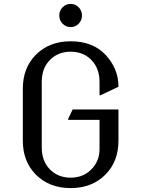

<svg xmlns="http://www.w3.org/2000/svg" viewBox="-20 -960 728 990"><path d="M590.8 -395.5V-234.4Q590.8 -128.4 524.9 -61Q455.6 9.8 344.2 9.8Q232.9 9.8 163.6 -61Q97.7 -128.4 97.7 -234.4V-502.9Q97.7 -608.9 163.6 -676.3Q232.9 -747.1 344.2 -747.1Q459.5 -747.1 525.1 -676.3Q590.8 -605.5 590.8 -512.7L498 -468.8H493.2V-537.1Q493.2 -601.6 458 -643.1Q415.5 -693.4 344.2 -693.4Q273.9 -693.4 230.5 -643.1Q195.3 -603 195.3 -537.1V-200.2Q195.3 -135.3 230.5 -94.2Q273.9 -43.9 344.2 -43.9Q414.6 -43.9 458 -94.2Q493.2 -134.8 493.2 -190.4V-341.8H331.5V-346.7L354.5 -395.5ZM302.7 -837.9Q285.6 -855.5 285.6 -880.1Q285.6 -904.8 302.7 -922.4Q319.8 -939.9 344.2 -939.9Q368.7 -939.9 385.7 -922.4Q402.8 -904.8 402.8 -880.1Q402.8 -855.5 385.7 -837.9Q368.7 -820.3 344.2 -820.3Q319.8 -820.3 302.7 -837.9Z"/></svg>

Font: Nova Slim
Style: Book
Weight: 400
Version: Version 2.000